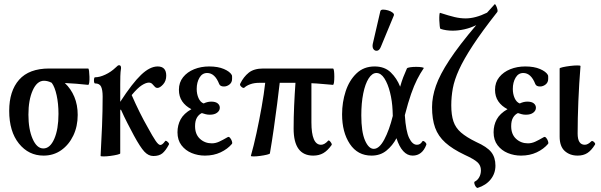

<svg xmlns="http://www.w3.org/2000/svg" viewBox="-20 -750 2941 939"><path d="M193 11Q120 11 72.5 -48Q25 -107 25 -208Q25 -305 73.5 -360Q122 -415 221 -415H411Q414 -415 415.5 -403Q417 -391 417.5 -375Q418 -359 416.5 -347Q415 -335 411 -335Q384 -338 353 -340.5Q322 -343 297 -344Q327 -316 343.5 -276.5Q360 -237 360 -188Q360 -132 338.5 -87Q317 -42 279.5 -15.5Q242 11 193 11ZM192 -24Q225 -24 245.5 -71Q266 -118 266 -193Q266 -243 257 -284Q248 -325 233 -345Q214 -355 195 -355Q161 -355 140 -308Q119 -261 119 -189Q119 -118 139.5 -71Q160 -24 192 -24Z M472 12Q476 -58 479 -133Q482 -208 482 -278Q482 -310 474.5 -326Q467 -342 445 -342Q441 -342 440 -349.5Q439 -357 440 -364.5Q441 -372 445 -372Q467 -372 495 -385Q523 -398 546 -420Q553 -427 556 -429Q559 -431 563 -431Q572 -431 572 -417Q569 -398 568.5 -378Q568 -358 568 -338V-252Q627 -343 670 -384Q713 -425 751 -425Q793 -425 793 -380Q793 -354 777.5 -337Q762 -320 750 -320Q742 -320 736.5 -326.5Q731 -333 724.5 -339.5Q718 -346 708 -346Q694 -346 673.5 -333Q653 -320 624 -285Q663 -196 702 -128Q727 -82 741 -61.5Q755 -41 764 -41Q774 -41 787 -59Q790 -65 799.5 -56.5Q809 -48 806 -43Q790 -13 774 0Q758 13 730 13Q706 13 686 -8.5Q666 -30 635 -87Q619 -117 603 -148Q587 -179 571 -215L568 -210V0Q568 3 553.5 6.5Q539 10 520 12.5Q501 15 486 15Q471 15 472 12Z M982 11Q948 11 917.5 -1.5Q887 -14 867.5 -39.5Q848 -65 848 -103Q848 -138 863.5 -166.5Q879 -195 916 -216Q887 -231 871 -254.5Q855 -278 855 -311Q855 -347 875.5 -372.5Q896 -398 929.5 -411.5Q963 -425 1003 -425Q1046 -425 1075 -412.5Q1104 -400 1113 -384Q1115 -381 1115 -375.5Q1115 -370 1115 -364Q1115 -347 1102.5 -337Q1090 -327 1075 -327Q1057 -327 1052 -339Q1031 -393 993 -393Q969 -393 955.5 -370Q942 -347 942 -315Q942 -290 951 -270Q960 -250 976 -244Q984 -248 993.5 -250.5Q1003 -253 1013 -253Q1034 -253 1044.5 -244.5Q1055 -236 1055 -223Q1055 -209 1042 -199Q1029 -189 1006 -189Q995 -189 985.5 -191.5Q976 -194 967 -197Q952 -190 943 -174.5Q934 -159 934 -133Q934 -93 958 -71Q982 -49 1016 -49Q1034 -49 1051.5 -57Q1069 -65 1093 -79Q1099 -83 1105 -76Q1111 -69 1114 -60Q1117 -51 1115 -47Q1093 -21 1059 -5Q1025 11 982 11Z M1207 12Q1221 -37 1234.5 -99.5Q1248 -162 1259.5 -226.5Q1271 -291 1277 -345H1249Q1223 -345 1204 -338Q1185 -331 1176 -322Q1170 -317 1160.5 -325.5Q1151 -334 1155 -341Q1171 -374 1196.5 -394.5Q1222 -415 1268 -415H1608Q1612 -415 1613.5 -403Q1615 -391 1615 -375Q1615 -359 1613.5 -347Q1612 -335 1608 -335Q1582 -337 1555.5 -339.5Q1529 -342 1503 -343V-152Q1503 -42 1550 -42Q1567 -42 1585 -62Q1588 -65 1592.5 -60.5Q1597 -56 1600.5 -50Q1604 -44 1602 -41Q1582 -13 1561 -1Q1540 11 1512 11Q1416 11 1416 -121Q1416 -176 1418.5 -232.5Q1421 -289 1425 -345H1423H1348Q1343 -301 1335.5 -242.5Q1328 -184 1319 -121Q1310 -58 1300 0Q1300 3 1285.5 6.5Q1271 10 1252.5 12.5Q1234 15 1220 15Q1206 15 1207 12Z M1797 11Q1729 11 1691 -46Q1653 -103 1653 -191Q1653 -250 1670.5 -303.5Q1688 -357 1723.5 -391Q1759 -425 1812 -425Q1861 -425 1891 -396Q1921 -367 1937 -326Q1944 -351 1952 -372Q1960 -393 1970 -415Q1972 -419 1985.5 -421Q1999 -423 2015.5 -423Q2032 -423 2043.5 -421Q2055 -419 2052 -416Q2035 -391 2020 -361.5Q2005 -332 1990.5 -290.5Q1976 -249 1960 -187V-185Q1965 -108 1981 -75Q1997 -42 2019 -42Q2036 -42 2045 -58Q2049 -64 2058 -56Q2067 -48 2065 -42Q2045 11 1998 11Q1972 11 1952 -11Q1932 -33 1919 -74Q1900 -38 1870 -13.5Q1840 11 1797 11ZM1747 -186Q1747 -105 1765 -63.5Q1783 -22 1808 -22Q1835 -22 1859.5 -68Q1884 -114 1901 -183Q1900 -196 1900 -210Q1898 -256 1887.5 -298Q1877 -340 1860 -366.5Q1843 -393 1821 -393Q1800 -393 1783 -366.5Q1766 -340 1756.5 -293Q1747 -246 1747 -186ZM1843 -522Q1836 -504 1825 -502Q1814 -500 1807 -509Q1800 -518 1803 -535L1840 -695Q1842 -703 1853.5 -703Q1865 -703 1878.5 -699Q1892 -695 1900.5 -688Q1909 -681 1906 -674Z M2316 169Q2311 169 2306.5 162.5Q2302 156 2300 148Q2298 140 2302 138Q2315 132 2323.5 117Q2332 102 2332 83Q2332 59 2315 43.5Q2298 28 2252 7Q2193 -21 2158 -52.5Q2123 -84 2108 -125.5Q2093 -167 2093 -226Q2093 -276 2112 -330.5Q2131 -385 2178 -456.5Q2225 -528 2309 -627Q2280 -613 2250.5 -606.5Q2221 -600 2194 -600Q2161 -600 2134 -609Q2132 -610 2130.5 -622.5Q2129 -635 2128.5 -650.5Q2128 -666 2129 -677.5Q2130 -689 2133 -687Q2176 -673 2203.5 -666.5Q2231 -660 2257 -660Q2305 -660 2362 -688Q2380 -708 2399 -729Q2401 -732 2405.5 -723.5Q2410 -715 2412.5 -704.5Q2415 -694 2411 -690Q2337 -596 2292.5 -528Q2248 -460 2225 -409.5Q2202 -359 2194.5 -317.5Q2187 -276 2187 -235Q2187 -188 2197.5 -156.5Q2208 -125 2234.5 -102Q2261 -79 2308 -56Q2362 -32 2382.5 -6Q2403 20 2403 60Q2403 98 2380 127Q2357 156 2316 169Z M2528 11Q2494 11 2463.5 -1.5Q2433 -14 2413.5 -39.5Q2394 -65 2394 -103Q2394 -138 2409.5 -166.5Q2425 -195 2462 -216Q2433 -231 2417 -254.5Q2401 -278 2401 -311Q2401 -347 2421.5 -372.5Q2442 -398 2475.5 -411.5Q2509 -425 2549 -425Q2592 -425 2621 -412.5Q2650 -400 2659 -384Q2661 -381 2661 -375.5Q2661 -370 2661 -364Q2661 -347 2648.5 -337Q2636 -327 2621 -327Q2603 -327 2598 -339Q2577 -393 2539 -393Q2515 -393 2501.5 -370Q2488 -347 2488 -315Q2488 -290 2497 -270Q2506 -250 2522 -244Q2530 -248 2539.5 -250.5Q2549 -253 2559 -253Q2580 -253 2590.5 -244.5Q2601 -236 2601 -223Q2601 -209 2588 -199Q2575 -189 2552 -189Q2541 -189 2531.5 -191.5Q2522 -194 2513 -197Q2498 -190 2489 -174.5Q2480 -159 2480 -133Q2480 -93 2504 -71Q2528 -49 2562 -49Q2580 -49 2597.5 -57Q2615 -65 2639 -79Q2645 -83 2651 -76Q2657 -69 2660 -60Q2663 -51 2661 -47Q2639 -21 2605 -5Q2571 11 2528 11Z M2805 11Q2767 11 2742 -11.5Q2717 -34 2717 -82V-415Q2717 -418 2732.5 -421.5Q2748 -425 2768.5 -427.5Q2789 -430 2804 -430Q2819 -430 2819 -427Q2812 -340 2808.5 -254.5Q2805 -169 2805 -97Q2805 -42 2840 -42Q2855 -42 2872 -59Q2877 -63 2885 -55.5Q2893 -48 2890 -43Q2872 -14 2852.5 -1.5Q2833 11 2805 11Z"/></svg>

Font: Junicode Two Beta Condensed Medium
Style: Regular
Weight: 500
Width: 3
Designer: Peter S. Baker
Foundry: Briery Creek Software
Version: Version 1.053; ttfautohint (v1.8.4)